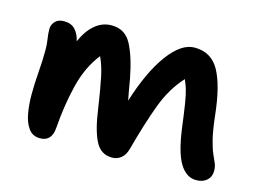

<svg xmlns="http://www.w3.org/2000/svg" viewBox="-77 -644 1049 785"><g transform="rotate(15 447.5 -252.0)"><path d="M143 9Q112 9 94.5 -15Q77 -39 70.5 -76.5Q64 -114 64 -155Q64 -201 68 -250.5Q72 -300 72 -346Q72 -370 68.5 -391Q65 -412 65 -433Q65 -451 78 -465Q91 -479 116 -479Q146 -479 163 -460.5Q180 -442 186 -413Q207 -461 238 -487Q269 -513 308 -513Q365 -513 392 -462Q419 -411 436 -322Q445 -268 452 -233Q493 -364 548 -438.5Q603 -513 659 -513Q730 -513 764 -451.5Q798 -390 811 -267Q818 -204 827 -168Q836 -132 845 -112Q854 -92 860 -78Q866 -64 866 -46Q866 -21 849 -6Q832 9 804 9Q763 9 735.5 -34.5Q708 -78 694 -180Q686 -243 680 -280.5Q674 -318 667.5 -339.5Q661 -361 653 -378Q601 -321 571 -240.5Q541 -160 510 -45Q503 -18 486.5 -4.5Q470 9 448 9Q400 9 377 -36.5Q354 -82 342 -170Q330 -251 320 -298.5Q310 -346 294 -379Q246 -318 225 -232Q204 -146 197 -50Q193 9 143 9Z"/></g></svg>

Font: Shantell Sans Normal
Style: Regular
Weight: 600
Designer: Stephen Nixon, Anya Danilova, Shantell Martin
Foundry: Arrow Type
Version: Version 1.009;[a7da0bfa3]